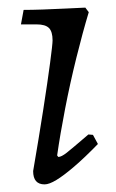

<svg xmlns="http://www.w3.org/2000/svg" viewBox="-20 -472 304 504"><path d="M133 -60Q141 -60 155 -71Q169 -82 212 -119L224 -118L237 -94Q202 -58 174.5 -34.5Q147 -11 128 0.5Q109 12 97 12Q67 12 67 -23Q82 -110 93.5 -184Q105 -258 111.5 -307Q118 -356 118 -366Q118 -389 108.5 -398.5Q99 -408 76 -408H35L42 -446Q63 -446 92 -447Q121 -448 151 -449.5Q181 -451 204 -452L213 -440Q197 -387 180.5 -320.5Q164 -254 151 -187Q138 -120 130 -64Z"/></svg>

Font: Alegreya
Style: Italic
Weight: 400
Italic angle: -7°
Designer: Juan Pablo del Peral
Foundry: Huerta Tipografica
Version: Version 2.009